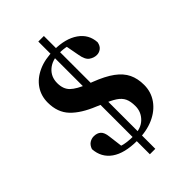

<svg xmlns="http://www.w3.org/2000/svg" viewBox="-281 -940 1172 1172"><g transform="rotate(-45 305.0 -354.0)"><path d="M290 17Q181 17 122 -24.5Q63 -66 58 -142Q67 -168 84.5 -179Q102 -190 121 -190Q150 -190 167 -174.5Q184 -159 188 -121L202 -10L128 -63Q169 -40 204 -29.5Q239 -19 295 -19Q360 -19 396 -54.5Q432 -90 432 -140Q432 -181 420 -206.5Q408 -232 379 -251Q350 -270 298 -291L261 -307Q167 -345 117.5 -397Q68 -449 68 -534Q68 -592 98.5 -637Q129 -682 186 -708Q243 -734 322 -734Q421 -734 480.5 -692.5Q540 -651 544 -579Q539 -552 522.5 -539.5Q506 -527 486 -527Q461 -527 438 -543Q415 -559 407 -608L387 -715L470 -659Q429 -683 399 -690.5Q369 -698 332 -698Q269 -698 231 -664.5Q193 -631 193 -577Q193 -525 222.5 -496.5Q252 -468 318 -442L352 -429Q430 -399 475.5 -365.5Q521 -332 541 -290.5Q561 -249 561 -194Q561 -133 527 -85Q493 -37 432.5 -10Q372 17 290 17ZM286 130V-361H333V130ZM291 -361V-838H339V-361Z"/></g></svg>

Font: Noto Serif JP ExtraLight Black
Style: Regular
Weight: 900
Version: Version 2.003-H1;hotconv 1.1.1;makeotfexe 2.6.0